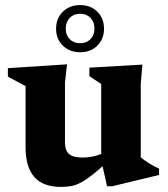

<svg xmlns="http://www.w3.org/2000/svg" viewBox="-20 -722 659 755"><path d="M235.5 -163.5Q235.5 -141 242.5 -127.8Q249.5 -114.5 264.8 -108.5Q280 -102.5 305.5 -102.5Q330.5 -102.5 354.5 -108.8Q378.5 -115 396 -126L412.5 -95.5Q374.5 -59.5 347.8 -38Q321 -16.5 300.2 -5.2Q279.5 6 260.8 9.5Q242 13 220 13Q149 13 114.8 -26.2Q80.5 -65.5 80.5 -143V-383.5L11 -420.5V-454L243.5 -469L235.5 -397ZM401 10.5 378 -92V-391.5L331.5 -422.5V-456L540 -468L533.5 -393V-104Q538.5 -99 547 -92.8Q555.5 -86.5 565.5 -80.2Q575.5 -74 585.8 -68.5Q596 -63 605.5 -59V-34L421 10.5ZM295 -702Q336.5 -702 362.8 -676Q389 -650 389 -609Q389 -568.5 362.8 -542.5Q336.5 -516.5 295 -516.5Q254 -516.5 227.2 -542.5Q200.5 -568.5 200.5 -609Q200.5 -650 227.2 -676Q254 -702 295 -702ZM295 -552Q320 -552 335.8 -568Q351.5 -584 351.5 -609Q351.5 -635.5 335.8 -651.8Q320 -668 295 -668Q270 -668 254.2 -651.8Q238.5 -635.5 238.5 -609Q238.5 -584 254.2 -568Q270 -552 295 -552Z"/></svg>

Font: Newsreader
Style: Bold
Weight: 700
Designer: Hugues Gentile
Foundry: Production Type
Version: Version 1.003